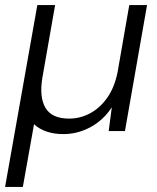

<svg xmlns="http://www.w3.org/2000/svg" viewBox="-39 -516 618 756"><path d="M-19 220 108 -496H178L128 -211Q115 -134 140 -91.5Q165 -49 233 -49Q277 -49 316 -70Q355 -91 383.5 -131.5Q412 -172 424 -232L470 -496H540L453 0H389L401 -92H400Q368 -43 317.5 -15.5Q267 12 210 12Q174 12 144.5 2Q115 -8 95 -27L51 220Z"/></svg>

Font: DM Sans 28pt Light
Style: Italic
Weight: 300
Italic angle: -10°
Version: Version 4.004;gftools[0.9.30]